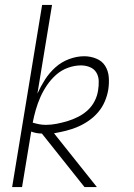

<svg xmlns="http://www.w3.org/2000/svg" viewBox="-20 -755 540 775"><path d="M321 0 149 -216Q138 -216 127 -218Q116 -220 106 -224L69 0H29L150 -735H190L131 -377Q144 -406 161.5 -433.5Q179 -461 203.5 -483Q228 -505 259 -516.5Q290 -528 320 -528Q345 -528 368.5 -518.5Q392 -509 404.5 -489Q417 -469 419 -444Q421 -419 417 -393Q413 -369 403 -345.5Q393 -322 376.5 -302.5Q360 -283 338.5 -268Q317 -253 293.5 -243Q270 -233 245.5 -227Q221 -221 198 -217L371 0ZM165 -251Q187 -251 209.5 -255.5Q232 -260 253.5 -266.5Q275 -273 296.5 -284Q318 -295 335 -311Q352 -327 362.5 -348Q373 -369 376 -391Q379 -409 378.5 -428Q378 -447 369 -462Q360 -477 343 -484Q326 -491 307 -491Q281 -491 254.5 -481.5Q228 -472 207 -453.5Q186 -435 170 -411.5Q154 -388 143 -363Q132 -338 124.5 -312Q117 -286 112 -260Q125 -256 138 -253.5Q151 -251 165 -251Z"/></svg>

Font: Iosevka Term Curly Extralight
Style: Italic
Weight: 200
Italic angle: -9°
Designer: Belleve Invis
Foundry: Belleve Invis
Version: Version 32.3.0